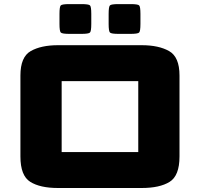

<svg xmlns="http://www.w3.org/2000/svg" viewBox="-20 -933 1000 960"><path d="M82.1 -555.5Q82.1 -648.3 133.7 -677.6Q185.3 -707 270 -707H688.6Q773.6 -707 825.5 -677.6Q877.5 -648.3 877.5 -555.5V-150.5Q877.5 -54.2 827.9 -23.6Q778.3 7 688.6 7H270Q180.3 7 131.2 -23.9Q82.1 -54.7 82.1 -150.5ZM288.3 -527.2V-172.8Q288.3 -172.8 288.3 -172.8Q288.3 -172.8 288.3 -172.8H671.3Q671.3 -172.8 671.3 -172.8Q671.3 -172.8 671.3 -172.8V-527.2Q671.3 -527.2 671.3 -527.2Q671.3 -527.2 671.3 -527.2H288.3Q288.3 -527.2 288.3 -527.2Q288.3 -527.2 288.3 -527.2ZM277.4 -813.4V-863.7Q277.4 -899.8 284 -906.1Q290.7 -912.5 327.2 -912.5H386.6Q423.1 -912.5 429.8 -906.1Q436.4 -899.8 436.4 -863.7V-813.4Q436.4 -776.9 429.8 -770.3Q423.1 -763.6 386.6 -763.6H327.2Q290.7 -763.6 284 -770.3Q277.4 -776.9 277.4 -813.4ZM523.2 -813.4V-863.7Q523.2 -899.8 529.8 -906.1Q536.5 -912.5 573 -912.5H632.4Q668.9 -912.5 675.6 -906.1Q682.2 -899.8 682.2 -863.7V-813.4Q682.2 -776.9 675.6 -770.3Q668.9 -763.6 632.4 -763.6H573Q536.5 -763.6 529.8 -770.3Q523.2 -776.9 523.2 -813.4ZM297.8 -697.9H661.8V-572.9H297.8Z"/></svg>

Font: Science Gothic
Style: Regular
Weight: 400
Designer: Thomas Phinney, Vassil Kateliev, Brandon Buerkle
Foundry: Font Detective LLC
Version: Version 1.018